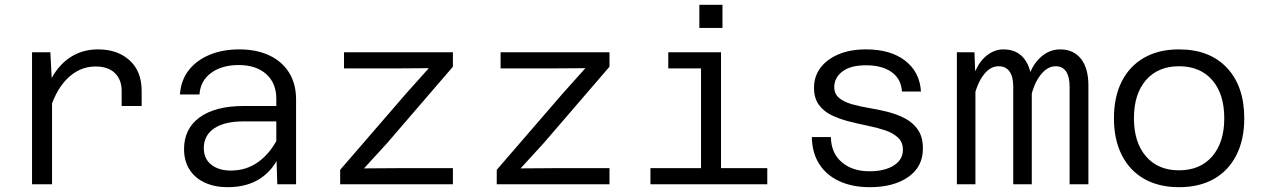

<svg xmlns="http://www.w3.org/2000/svg" viewBox="-20 -765 5240 797"><path d="M485 -325V-388Q485 -434 457 -461.5Q429 -489 377 -489Q309 -489 257.5 -437Q206 -385 179 -283L165 -375Q186 -436 218 -477Q250 -518 292.5 -539Q335 -560 387 -560Q468 -560 518 -514.5Q568 -469 568 -388V-325ZM113 0V-548H189L196 -415V0Z M1131 0 1127 -133V-355Q1127 -420 1085 -457.5Q1043 -495 971 -495Q901 -495 856.5 -462.5Q812 -430 808 -373H727Q731 -432 763.5 -473.5Q796 -515 850 -537.5Q904 -560 973 -560Q1045 -560 1098 -535Q1151 -510 1180 -463.5Q1209 -417 1209 -352V0ZM925 12Q871 12 830 -7Q789 -26 766.5 -61.5Q744 -97 744 -146Q744 -231 809 -278Q874 -325 992 -325H1140V-261H988Q912 -261 869 -232Q826 -203 826 -150Q826 -106 857 -81.5Q888 -57 938 -57Q1003 -57 1052.5 -93Q1102 -129 1133 -191L1143 -127Q1116 -61 1061 -24.5Q1006 12 925 12Z M1392 0V-60L1666 -377L1760 -482L1619 -481H1408V-548H1860V-488L1587 -171L1491 -66L1633 -67H1860V0Z M2042 0V-60L2316 -377L2410 -482L2269 -481H2058V-548H2510V-488L2237 -171L2141 -66L2283 -67H2510V0Z M2890 0V-548H2973V0ZM2680 0V-67H3165V0ZM2754 -481V-548H2932V-481ZM2883 -649V-745H2979V-649Z M3590 12Q3518 12 3464 -13Q3410 -38 3380.5 -84.5Q3351 -131 3350 -196H3429Q3430 -130 3474 -92Q3518 -54 3589 -54Q3652 -54 3690 -78Q3728 -102 3728 -143Q3728 -175 3707.5 -194Q3687 -213 3654.5 -224Q3622 -235 3582.5 -243Q3543 -251 3504 -261Q3465 -271 3432.5 -286.5Q3400 -302 3379.5 -329.5Q3359 -357 3359 -401Q3359 -447 3385 -482.5Q3411 -518 3459.5 -539Q3508 -560 3575 -560Q3677 -560 3737.5 -513Q3798 -466 3803 -385H3724Q3721 -437 3681.5 -465.5Q3642 -494 3575 -494Q3510 -494 3476.5 -468Q3443 -442 3443 -404Q3443 -375 3463 -358.5Q3483 -342 3516 -332.5Q3549 -323 3588.5 -316.5Q3628 -310 3667 -300Q3706 -290 3738.5 -272.5Q3771 -255 3791 -225.5Q3811 -196 3811 -148Q3811 -73 3750.5 -30.5Q3690 12 3590 12Z M4420 0V-405Q4420 -446 4405.5 -468Q4391 -490 4362 -490Q4321 -490 4289 -439Q4257 -388 4246 -284L4237 -372Q4243 -462 4284 -511Q4325 -560 4381 -560Q4436 -560 4467 -521Q4498 -482 4498 -410V0ZM3952 0V-548H4025L4029 -440V0ZM4186 0V-405Q4186 -447 4170.5 -468.5Q4155 -490 4125 -490Q4083 -490 4052 -438Q4021 -386 4010 -284L4007 -374Q4011 -433 4030.5 -474.5Q4050 -516 4080.5 -538Q4111 -560 4145 -560Q4202 -560 4232.5 -520Q4263 -480 4263 -410V0Z M4874 12Q4790 12 4729.5 -22.5Q4669 -57 4636.5 -121.5Q4604 -186 4604 -274Q4604 -363 4636.5 -427Q4669 -491 4729.5 -525.5Q4790 -560 4874 -560Q5001 -560 5073 -483.5Q5145 -407 5145 -274Q5145 -186 5112.5 -121.5Q5080 -57 5019.5 -22.5Q4959 12 4874 12ZM4874 -58Q4962 -58 5012 -116Q5062 -174 5062 -274Q5062 -375 5012 -432.5Q4962 -490 4874 -490Q4787 -490 4737 -432.5Q4687 -375 4687 -274Q4687 -174 4737 -116Q4787 -58 4874 -58Z"/></svg>

Font: Azeret Mono Thin Light
Style: Regular
Weight: 300
Version: Version 1.002